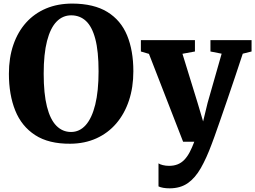

<svg xmlns="http://www.w3.org/2000/svg" viewBox="-20 -772 1390 1046"><path d="M363 11Q245.5 12 171.5 -36Q97.5 -84 63 -170Q28.5 -256 28.5 -370Q28.5 -457.5 52.8 -528Q77 -598.5 122.2 -648.8Q167.5 -699 231 -725.8Q294.5 -752.5 374 -752.5Q491.5 -752 565 -706.8Q638.5 -661.5 672.5 -579Q706.5 -496.5 706.5 -384Q706.5 -296.5 682.5 -224.2Q658.5 -152 613.5 -99.5Q568.5 -47 505 -18.2Q441.5 10.5 363 11ZM367 -53Q413.5 -53 447 -90.5Q480.5 -128 498.8 -201.8Q517 -275.5 517 -383Q517 -493 499.2 -560Q481.5 -627 448.2 -657.8Q415 -688.5 368 -688.5Q321.5 -688.5 288 -654Q254.5 -619.5 236.2 -548.8Q218 -478 218 -370.5Q218 -261.5 235.8 -191.2Q253.5 -121 287 -87Q320.5 -53 367 -53ZM904 254Q884.5 254 869.2 251.2Q854 248.5 843.5 243.5V118Q851 123.5 867 127.5Q883 131.5 901 131.5Q927.5 131.5 948 123.2Q968.5 115 984.5 98.2Q1000.5 81.5 1013.5 56.8Q1026.5 32 1038.5 0H977.5L791.5 -478.5L747.5 -491.5V-553.5H1042V-491.5L974 -479L1056.5 -211.5L1086.5 -110.5L1111 -211.5L1187.5 -479.5L1126.5 -491.5V-553.5H1350.5V-491.5L1302.5 -479.5Q1284 -423 1262.2 -358Q1240.5 -293 1218.8 -230Q1197 -167 1178.8 -114.2Q1160.5 -61.5 1148.2 -27.2Q1136 7 1133.5 12.5Q1105 89.5 1074.2 143.5Q1043.5 197.5 1003 225.8Q962.5 254 904 254Z"/></svg>

Font: Merriweather 24pt Black
Style: Regular
Weight: 900
Designer: Eben Sorkin
Foundry: Eben Sorkin
Version: Version 2.100